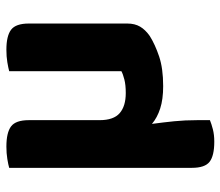

<svg xmlns="http://www.w3.org/2000/svg" viewBox="-66 -462 707 616"><g transform="rotate(-90 288.0 -154.5)"><path d="M520 -100Q520 -76 510 -59Q500 -42 480 -28Q453 -11 414.5 2Q376 15 319 15Q277 15 247.5 5.5Q218 -4 198 -21Q203 16 206.5 50.5Q210 85 210 124V165Q198 170 180.5 174.5Q163 179 141 179Q96 179 76.5 164Q57 149 57 107V-479Q67 -482 85.5 -485Q104 -488 125 -488Q170 -488 190 -473Q210 -458 210 -416V-189Q210 -144 232.5 -124.5Q255 -105 297 -105Q323 -105 340.5 -109.5Q358 -114 367 -119V-479Q378 -482 396 -485Q414 -488 436 -488Q480 -488 500 -473Q520 -458 520 -416V-100Z"/></g></svg>

Font: Baloo 2 Latin
Style: Bold
Weight: 400
Designer: Sarang Kulkarni and Ek Type
Foundry: Ek Type
Version: Version 1.001